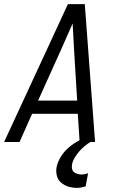

<svg xmlns="http://www.w3.org/2000/svg" viewBox="-29 -690 599 933"><path d="M-9 0 301 -670H383L433 0H358L349 -137H127L66 0ZM346 -201 331 -447Q329 -479 327.5 -511.5Q326 -544 324 -576Q310 -544 295.5 -511.5Q281 -479 267 -447L156 -201ZM346 223Q324 223 304 217Q284 211 268.5 198Q253 185 247.5 164.5Q242 144 246 122Q252 94 268.5 68.5Q285 43 309 23.5Q333 4 360 -10Q387 -24 416 -31L410 0Q394 10 380 22Q366 34 354.5 47.5Q343 61 333.5 77Q324 93 321 109Q319 120 321 130Q323 140 330 146Q337 152 347 155Q357 158 367 158Q375 158 383 156.5Q391 155 399 152L387 216Q376 219 366 221Q356 223 346 223Z"/></svg>

Font: Lode Term
Style: Italic
Weight: 400
Italic angle: -11°
Monospace: yes
Designer: Belleve Invis
Foundry: Belleve Invis
Version: Version 29.2.0